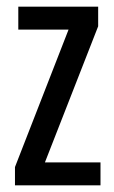

<svg xmlns="http://www.w3.org/2000/svg" viewBox="-20 -557 343 577"><path d="M282 0V-69H115L275 -478V-537H35V-468H186L25 -55V0Z"/></svg>

Font: Noto Sans Arabic UI XCn
Style: Regular
Weight: 400
Width: 2
Designer: Monotype Design Team, Nadine Chahine and Nizar Qandah
Foundry: Monotype Imaging Inc.
Version: Version 2.010